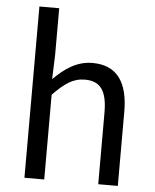

<svg xmlns="http://www.w3.org/2000/svg" viewBox="-55 -843 717 889"><g transform="rotate(5 303.5 -398.0)"><path d="M92 0H184V-394C238 -449 276 -477 332 -477C404 -477 435 -434 435 -332V0H526V-344C526 -482 474 -557 360 -557C286 -557 230 -516 180 -466L184 -578V-796H92Z"/></g></svg>

Font: Noto Sans CJK SC
Style: Regular
Weight: 400
Designer: Ryoko NISHIZUKA 西塚涼子 (kana, bopomofo & ideographs); Paul D. Hunt (Latin, Greek & Cyrillic); Sandoll Communications 산돌커뮤니
Foundry: Adobe
Version: Version 2.004;hotconv 1.0.118;makeotfexe 2.5.65603